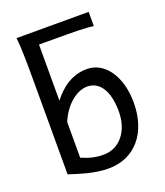

<svg xmlns="http://www.w3.org/2000/svg" viewBox="-144 -879 852 989"><g transform="rotate(-20 282.0 -384.5)"><path d="M517.6 -263.7C517.6 -406.2 447.8 -507.8 349.1 -507.8C267.1 -507.8 206.5 -462.4 161.1 -402.8V-710.4H246.6C342.8 -710.4 419.9 -710 459 -703.1V-781.2H63.5C70.8 -726.6 70.8 -621.6 70.8 -551.8V-31.7C132.8 -12.7 201.7 12.2 280.8 12.2C424.8 12.2 517.6 -96.2 517.6 -263.7ZM429.7 -246.6C429.7 -136.7 367.2 -63.5 280.8 -63.5C238.8 -63.5 209 -70.3 161.1 -90.3V-285.6C194.3 -366.7 259.3 -422.4 319.8 -422.4C390.1 -422.4 429.7 -355 429.7 -246.6Z"/></g></svg>

Font: Andika
Style: Regular
Weight: 400
Designer: Victor Gaultney, Annie Olsen, Julie Remington, Don Collingsworth, Eric Hays
Foundry: SIL International
Version: Version 1.000